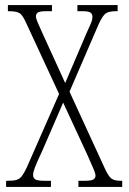

<svg xmlns="http://www.w3.org/2000/svg" viewBox="-20 -734 506 754"><path d="M4 0V-24H10Q32 -24 44.5 -27.5Q57 -31 65.5 -42Q74 -53 85 -76L212 -365L84 -641Q70 -673 58 -681.5Q46 -690 16 -690H11V-714H184V-690H162Q135 -690 128 -684.5Q121 -679 121 -669Q121 -662 129 -643.5Q137 -625 147 -603L236 -408L319 -602Q328 -623 335.5 -639Q343 -655 343 -668Q343 -679 335.5 -684.5Q328 -690 304 -690H284V-714H442V-690H435Q408 -690 395.5 -681.5Q383 -673 367 -638L253 -374L391 -74Q406 -41 418 -32.5Q430 -24 454 -24H460V0H288V-24H312Q339 -24 347 -29.5Q355 -35 355 -44Q355 -53 347.5 -70Q340 -87 323 -126L228 -331L147 -144Q125 -97 117.5 -77.5Q110 -58 110 -47Q110 -36 118 -30Q126 -24 156 -24H180V0Z"/></svg>

Font: Noto Serif Tamil ExtraCondensed ExtraLight
Style: Italic
Weight: 200
Width: 2
Italic angle: -12°
Designer: Indian Type Foundry, Tom Grace, and the Monotype Design Team
Foundry: Monotype Imaging Inc.
Version: Version 2.003; ttfautohint (v1.8.4.7-5d5b)